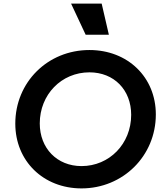

<svg xmlns="http://www.w3.org/2000/svg" viewBox="-20 -1035 922 1067"><path d="M433 12C663 12 846 -168 846 -399C846 -606 690 -757 477 -757C245 -757 65 -578 65 -348C65 -140 221 12 433 12ZM201 -349C201 -510 322 -633 477 -633C614 -633 709 -535 709 -397C709 -236 588 -112 433 -112C297 -112 201 -211 201 -349ZM375 -1015 456 -842H585L545 -1015Z"/></svg>

Font: Mluvka Bold
Style: Italic
Weight: 700
Italic angle: -8°
Designer: Modified by Jiří Krblich, Original typeface by Gumpita Rahayu
Foundry: Gumpita Rahayu & Jiří Krblich
Version: Version 2.000;Glyphs 3.1.1 (3134)